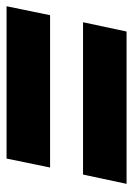

<svg xmlns="http://www.w3.org/2000/svg" viewBox="72 -590 415 600"><g transform="rotate(-90 280.0 -290.5)"><path d="M56 -342H532L560 -478H84ZM5 -103H481L510 -239H34Z"/></g></svg>

Font: Geist ExtraBold
Style: Italic
Weight: 800
Italic angle: -12°
Designer: Basement.studio, Andrés Briganti, Mateo Zaragoza
Foundry: Basement.studio, Vercel, Andrés Briganti, Guido Ferreyra, Mateo Zaragoza
Version: Version 1.500